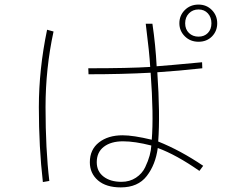

<svg xmlns="http://www.w3.org/2000/svg" viewBox="-20 -814 1040 842"><path d="M150.4 -343.8Q150.4 -509.8 186.5 -683.6L214.8 -675.8Q179.7 -513.7 179.7 -343.8Q179.7 -159.2 196.3 -20.5L168 -15.6Q150.4 -168.9 150.4 -343.8ZM374 -102.5Q374 -158.2 414.1 -189.5Q454.1 -220.7 517.6 -220.7Q564.5 -220.7 645.5 -201.2Q654.3 -308.6 640.6 -495.1Q515.6 -488.3 368.2 -488.3L367.2 -514.6Q545.9 -514.6 638.7 -520.5Q635.7 -579.1 619.1 -710H648.4Q662.1 -617.2 667 -523.4Q710.9 -526.4 866.2 -541L867.2 -514.6Q760.7 -502.9 669.9 -497.1Q682.6 -311.5 673.8 -193.4Q771.5 -154.3 871.1 -86.9L854.5 -64.5Q753.9 -134.8 671.9 -165Q662.1 -91.8 623.5 -42Q585 7.8 509.8 7.8Q445.3 7.8 409.7 -22.9Q374 -53.7 374 -102.5ZM404.3 -102.5Q404.3 -62.5 434.1 -39.6Q463.9 -16.6 512.7 -16.6Q548.8 -16.6 576.2 -34.7Q603.5 -52.7 616.7 -80.6Q629.9 -108.4 636.2 -131.8Q642.6 -155.3 643.6 -175.8Q571.3 -194.3 519.5 -194.3Q466.8 -194.3 435.5 -170.4Q404.3 -146.5 404.3 -102.5ZM792 -711.9Q792 -685.5 808.6 -669.4Q825.2 -653.3 850.6 -653.3Q876 -653.3 891.6 -669.4Q907.2 -685.5 907.2 -711.9Q907.2 -738.3 891.6 -755.4Q876 -772.5 850.6 -772.5Q825.2 -772.5 808.6 -755.4Q792 -738.3 792 -711.9ZM766.6 -711.9Q766.6 -746.1 790.5 -770Q814.5 -793.9 850.6 -793.9Q885.7 -793.9 909.2 -770Q932.6 -746.1 932.6 -711.9Q932.6 -677.7 909.7 -654.3Q886.7 -630.9 850.6 -630.9Q814.5 -630.9 790.5 -654.8Q766.6 -678.7 766.6 -711.9Z"/></svg>

Font: Gothic A1 Thin
Style: Regular
Weight: 250
Designer: HanYang I&C Co.,Ltd.
Foundry: HanYang I&C Co.,Ltd.
Version: Version 2.50